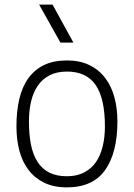

<svg xmlns="http://www.w3.org/2000/svg" viewBox="-20 -800 578 829"><path d="M269 9Q212 9 171 -11Q130 -31 103 -66.5Q76 -102 63.5 -150Q51 -198 51 -254Q51 -320 63.5 -373Q76 -426 103 -463Q130 -500 171 -519.5Q212 -539 269 -539Q325 -539 366 -519Q407 -499 434 -463.5Q461 -428 474 -380Q487 -332 487 -276Q487 -141 434 -66Q381 9 269 9ZM269 -39Q312 -39 343.5 -55.5Q375 -72 394.5 -100.5Q414 -129 423.5 -168.5Q433 -208 433 -254Q433 -375 393 -433Q353 -491 269 -491Q225 -491 193.5 -474.5Q162 -458 142.5 -429Q123 -400 114 -361Q105 -322 105 -276Q105 -220 113.5 -176.5Q122 -133 141.5 -102Q161 -71 192.5 -55Q224 -39 269 -39ZM297 -616H241L149 -780H207Z"/></svg>

Font: Tanohe Sans Light
Style: Regular
Weight: 300
Designer: Village Type and Design LLC & Cristiano Sobral
Foundry: Cooper Hewitt Smithsonian Design Museum
Version: Version 1.00;September 29, 2021;FontCreator 13.0.0.2655 64-b